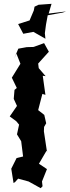

<svg xmlns="http://www.w3.org/2000/svg" viewBox="-20 -976 366 1006"><path d="M203 0 200 -25 226 -90 184 -118 226 -190 227 -175 210 -288 211 -311 222 -330 212 -374 180 -399 202 -484 218 -479 204 -579 219 -577 183 -619 180 -643 236 -705 211 -750 156 -730 120 -729 76 -721 54 -669 66 -695 87 -642 42 -569 68 -515 56 -505 52 -458 69 -421 31 -366 65 -341 80 -323 69 -272 91 -236 101 -156 67 -148 39 -92 51 -17 59 -22 75 -40 130 -25 193 10ZM161 -941 157 -921 135 -869 75 -850 102 -799 155 -809 218 -773 215 -802 221 -847 230 -896 308 -910 326 -916 235 -905 250 -956 182 -951Z"/></svg>

Font: Asimov Aggro
Style: Medium
Weight: 500
Designer: Google
Version: Version 2.000980; 2014